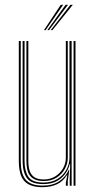

<svg xmlns="http://www.w3.org/2000/svg" viewBox="-20 -770 395 796"><path d="M156.8 6Q133.8 6 117 1.4Q100.2 -3.2 88.9 -12.1Q77.5 -21 70.8 -34.1Q64 -47.2 61 -64.4Q58 -81.5 58 -102.5V-600H66V-102.5Q66 -78 70.4 -59Q74.8 -40 85.1 -27Q95.5 -14 113.2 -7.2Q131 -0.5 157.8 -0.5Q199 -0.5 225.9 -18.9Q252.8 -37.2 265.2 -66.2H267.2L261 -19.5V0H253V-12.8L259 -43.5H257Q240.8 -17 214.8 -5.5Q188.8 6 156.8 6ZM285 0V-600H293V0ZM161.2 -19.5Q140.5 -19.5 126.6 -25.1Q112.8 -30.8 104.6 -41.4Q96.5 -52 93 -67.5Q89.5 -83 89.5 -102.5V-600H97.5V-102.5Q97.5 -78.5 103.2 -61.4Q109 -44.2 122.9 -35.1Q136.8 -26 161.5 -26Q188.8 -26 209.2 -38.9Q229.8 -51.8 241.4 -72.2Q253 -92.8 253 -115.5V-600H261V-115.5Q261 -93 249.4 -70.9Q237.8 -48.8 215.5 -34.1Q193.2 -19.5 161.2 -19.5ZM159.2 -6.8Q109.5 -6.8 91.6 -31.8Q73.8 -56.8 73.8 -102.5V-600H81.8V-102.5Q81.8 -61.8 97.5 -37.5Q113.2 -13.2 160 -13.2Q194.8 -13.2 218.8 -28.4Q242.8 -43.5 255.4 -67Q268 -90.5 268 -115.5V-600H277V0H269V-28.5L271 -89.8H269Q260.2 -53.5 232 -30.1Q203.8 -6.8 159.2 -6.8ZM162.2 -645 231.8 -750H241.8L169.2 -645ZM190.2 -645 271.8 -750H281.8L197.2 -645ZM176.2 -645 251.8 -750H261.8L183.2 -645Z"/></svg>

Font: Big Shoulders Inline Text Thin
Style: Regular
Weight: 100
Designer: Patric King
Foundry: XO Type Co
Version: Version 2.002